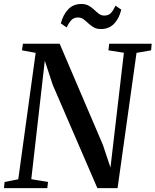

<svg xmlns="http://www.w3.org/2000/svg" viewBox="-28 -968 800 988"><path d="M-7.5 0 -4.5 -31.5 66 -45.5 155.5 -696 85 -709 90 -743H279L501.5 -222.5L540.5 -106L609.5 -696.5L530 -709L534 -743H752.5L749.5 -709L674.5 -696L577 0H473L243.5 -531L202.5 -655.5L133 -46L219 -31.5L215.5 0ZM491.5 -818.5Q469 -818.5 453.8 -827.5Q438.5 -836.5 426.2 -848.2Q414 -860 401.8 -869Q389.5 -878 373.5 -878Q351.5 -878 338.5 -863.8Q325.5 -849.5 315 -827L285 -847.5Q296.5 -892 322.8 -919.8Q349 -947.5 390 -947.5Q413.5 -947.5 429 -938.5Q444.5 -929.5 456.8 -917.8Q469 -906 480.8 -897Q492.5 -888 508 -888Q530 -887.5 542.8 -901Q555.5 -914.5 566 -939L596 -918.5Q585 -872 558.5 -845.2Q532 -818.5 491.5 -818.5Z"/></svg>

Font: Merriweather 72pt Medium
Style: Italic
Weight: 500
Italic angle: -7.8°
Version: Version 2.101